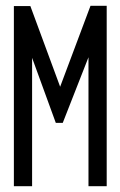

<svg xmlns="http://www.w3.org/2000/svg" viewBox="-20 -644 415 664"><path d="M28 0V-623H85L188 -344L293 -624H349V0H286V-446L197 -219H173L91 -444V0Z"/></svg>

Font: Inconsolata Condensed Medium
Style: Regular
Weight: 500
Width: 3
Monospace: yes
Designer: Raph Levien, Cyreal, Brenton Simpson
Foundry: Raph Levien, Cyreal, Google
Version: Version 3.100; ttfautohint (v1.8.4.7-5d5b)